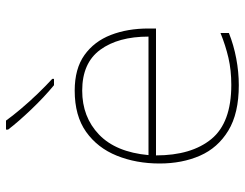

<svg xmlns="http://www.w3.org/2000/svg" viewBox="-108 -698 816 640"><g transform="rotate(-90 300.0 -378.0)"><path d="M336 10Q242 10 184.5 -25Q127 -60 101 -119.5Q75 -179 75 -254Q75 -332 101 -396.5Q127 -461 180.5 -499Q234 -537 318 -537Q391 -537 436.5 -504.5Q482 -472 503.5 -416.5Q525 -361 525 -291V-266H102Q102 -148 156.5 -81.5Q211 -15 337 -15Q386 -15 427 -24.5Q468 -34 510 -51V-23Q470 -7 425 1.5Q380 10 336 10ZM498 -291Q498 -392 454 -452Q410 -512 318 -512Q230 -512 171.5 -456Q113 -400 103 -291ZM336 -606Q296 -639 255 -682Q214 -725 188 -759V-766H218Q233 -745 257 -716.5Q281 -688 308 -660Q335 -632 357 -612V-606Z"/></g></svg>

Font: Noto Sans Mono Thin
Style: Regular
Weight: 100
Designer: Monotype Design Team
Foundry: Monotype Imaging Inc.
Version: Version 2.014